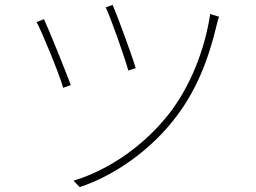

<svg xmlns="http://www.w3.org/2000/svg" viewBox="-20 -744 1040 781"><path d="M438 -724 410 -714C431 -671 488 -508 502 -457L532 -467C518 -515 458 -679 438 -724ZM871 -676 835 -687C813 -539 752 -390 669 -283C570 -156 428 -54 279 -9L304 17C445 -29 594 -134 695 -267C778 -375 828 -501 861 -641C863 -650 868 -668 871 -676ZM159 -666 129 -654C148 -620 220 -447 237 -387L268 -398C244 -462 181 -618 159 -666Z"/></svg>

Font: Noto Sans JP Thin
Style: Regular
Weight: 100
Designer: Ryoko NISHIZUKA 西塚涼子 (kana, bopomofo & ideographs); Paul D. Hunt (Latin, Greek & Cyrillic); Sandoll Communications 산돌커뮤니
Foundry: Adobe
Version: Version 2.004;hotconv 1.0.118;makeotfexe 2.5.65603